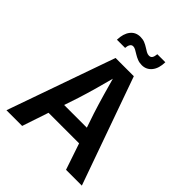

<svg xmlns="http://www.w3.org/2000/svg" viewBox="-254 -1080 1224 1224"><g transform="rotate(45 358.0 -467.5)"><path d="M18.1 0 274.4 -727.5H439L697.8 0H555.2L426.8 -379.4Q407.7 -438.5 387 -510.5Q366.2 -582.5 340.3 -676.8H370.6Q345.7 -582 325.4 -509.8Q305.2 -437.5 286.6 -379.4L159.7 0ZM168.5 -178.2V-283.7H547.9V-178.2ZM424.8 -813Q403.3 -813 385.5 -820.1Q367.7 -827.1 352.8 -836.4Q337.9 -845.7 325.2 -852.8Q312.5 -859.9 301.8 -859.9Q287.6 -859.9 280.3 -847.2Q272.9 -834.5 272 -815.9H198.2Q199.7 -871.6 224.4 -903.3Q249 -935.1 292 -935.1Q314 -935.1 331.3 -928Q348.6 -920.9 362.8 -911.6Q377 -902.3 389.6 -895.3Q402.3 -888.2 414.6 -888.2Q429.7 -888.2 436.8 -899.2Q443.8 -910.2 445.8 -932.6H518.1Q517.1 -876.5 491.5 -844.7Q465.8 -813 424.8 -813Z"/></g></svg>

Font: Inter 20pt SemiBold
Style: Regular
Weight: 600
Version: Version 4.001;git-66647c0bb